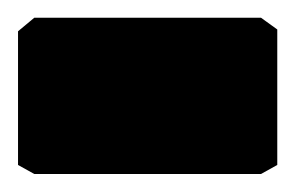

<svg xmlns="http://www.w3.org/2000/svg" viewBox="-38 -193 328 213"><path d="M0 0 -18 -10V-158.3L0 -173.3H251.6L269.6 -160.3V-10L251.6 0Z"/></svg>

Font: Playpen Sans Arabic
Style: Regular
Weight: 400
Designer: Azza Alameddine, Laura Meseguer, Veronika Burian, José Scaglione
Foundry: TypeTogether
Version: Version 2.000